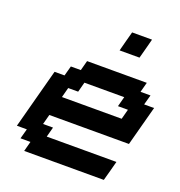

<svg xmlns="http://www.w3.org/2000/svg" viewBox="-152 -1004 1064 1133"><g transform="rotate(20 379.5 -437.5)"><path d="M125 0H625Q630.9 -21 642.1 -62.5Q653.3 -104 658.7 -125H221.2L237.8 -187.5H175.3L191.9 -250H691.9Q703.1 -292 725.3 -375.2Q747.6 -458.5 758.8 -500H696.3L713.4 -562.5H650.9L667.5 -625H292.5L275.9 -562.5H213.4L196.3 -500H133.8Q117.2 -437.5 83.7 -312.5Q50.3 -187.5 33.7 -125H96.2L79.1 -62.5H141.6ZM600.6 -375H225.6L242.2 -437.5H304.7L321.3 -500H571.3L554.7 -437.5H617.2ZM451.2 -750H576.2Q582 -771 593 -812.5Q604 -854 609.4 -875H484.4Q478.5 -854 467.5 -812.5Q456.5 -771 451.2 -750Z"/></g></svg>

Font: Faithful 32x
Style: Oblique
Weight: 400
Foundry: Faithful Resource Pack
Version: Version 1.0; January 27, 2023